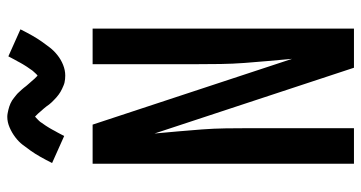

<svg xmlns="http://www.w3.org/2000/svg" viewBox="-258 -758 1015 540"><g transform="rotate(-90 250.0 -487.5)"><path d="M60 0V-735H170L355 -174Q352 -207 349 -240.5Q346 -274 343.5 -307.5Q341 -341 340.5 -374.5Q340 -408 340 -441V-735H440V0H330L145 -561Q148 -528 151 -494.5Q154 -461 156.5 -427.5Q159 -394 159.5 -360.5Q160 -327 160 -294V0ZM308 -812Q303 -812 298 -812.5Q293 -813 288.5 -814Q284 -815 279.5 -817Q275 -819 270.5 -821Q266 -823 262 -825.5Q258 -828 254.5 -830.5Q251 -833 247 -836.5Q243 -840 239.5 -843.5Q236 -847 232.5 -850.5Q229 -854 226.5 -857.5Q224 -861 221.5 -864.5Q219 -868 215 -872.5Q211 -877 207.5 -881Q204 -885 201 -888.5Q198 -892 194 -895.5Q190 -899 190 -900H195Q195 -899 192 -896.5Q189 -894 185.5 -890.5Q182 -887 180.5 -885.5Q179 -884 177.5 -882Q176 -880 174.5 -877.5Q173 -875 171 -872.5Q169 -870 167.5 -867.5Q166 -865 164 -862Q162 -859 160 -855.5Q158 -852 156 -848.5Q154 -845 152 -841Q150 -837 147.5 -833Q145 -829 143 -824.5Q141 -820 138 -815L62 -849Q71 -867 79.5 -882Q88 -897 96.5 -909Q105 -921 113.5 -932Q122 -943 134.5 -952.5Q147 -962 162 -968.5Q177 -975 192 -975Q197 -975 202 -974Q207 -973 211.5 -972Q216 -971 220.5 -969.5Q225 -968 229.5 -966Q234 -964 238 -961.5Q242 -959 245.5 -956Q249 -953 253 -950Q257 -947 260.5 -943Q264 -939 267.5 -935.5Q271 -932 273.5 -928.5Q276 -925 278.5 -922Q281 -919 285 -914.5Q289 -910 292.5 -906Q296 -902 299 -898.5Q302 -895 306 -891.5Q310 -888 310 -887H305Q305 -888 308 -890Q311 -892 314.5 -896Q318 -900 319.5 -901.5Q321 -903 322.5 -905Q324 -907 325.5 -909.5Q327 -912 329 -914.5Q331 -917 332.5 -919.5Q334 -922 336 -925Q338 -928 340 -931.5Q342 -935 344 -938.5Q346 -942 348 -946Q350 -950 352.5 -954Q355 -958 357 -962.5Q359 -967 362 -972L438 -938Q429 -920 420.5 -905Q412 -890 403.5 -878Q395 -866 386.5 -855Q378 -844 365.5 -834Q353 -824 338 -818Q323 -812 308 -812Z"/></g></svg>

Font: Iosevka Term Curly Semibold
Style: Regular
Weight: 600
Designer: Belleve Invis
Foundry: Belleve Invis
Version: Version 32.3.0